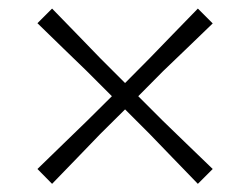

<svg xmlns="http://www.w3.org/2000/svg" viewBox="-20 -526 598 459"><path d="M104.5 -86.5 69.5 -122Q101.5 -153 131.5 -182.2Q161.5 -211.5 188 -237L247.5 -296L187 -356.5Q161.5 -381 131.5 -410.2Q101.5 -439.5 69.5 -470.5L104.5 -505.5Q135.5 -473.5 164.8 -443.5Q194 -413.5 219.5 -387L279 -327.5L338.5 -387.5Q364 -414 393 -443.8Q422 -473.5 453 -505.5L488.5 -470Q456.5 -439 426.5 -410.2Q396.5 -381.5 370 -356L310.5 -296L369.5 -237Q395.5 -211.5 425.8 -182.5Q456 -153.5 488.5 -122L453 -86.5Q422 -118.5 392.5 -149Q363 -179.5 338 -205.5L279 -264.5L219.5 -205.5Q195 -180 165.2 -149.2Q135.5 -118.5 104.5 -86.5Z"/></svg>

Font: Commissioner Loud ExtraLight
Style: Regular
Weight: 200
Designer: Kostas Bartsokas
Foundry: Kostas Bartsokas
Version: Version 1.000; ttfautohint (v1.8.3)